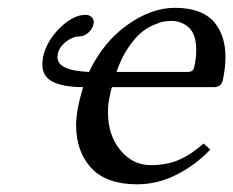

<svg xmlns="http://www.w3.org/2000/svg" viewBox="-20 -462 600 494"><path d="M279.8 -276.9H462.9Q478.5 -276.9 480 -291Q484.9 -311 484.9 -333Q484.9 -373.5 466.1 -390.9Q447.3 -408.2 420.9 -408.2Q411.6 -408.2 401.4 -406.5Q391.1 -404.8 373.5 -397Q356 -389.2 340.8 -376Q325.7 -362.8 308.6 -337.2Q291.5 -311.5 279.8 -276.9ZM128.9 -324.2Q128.9 -322.8 128.4 -319.6Q127.9 -316.4 127.9 -314.9Q127.9 -280.3 209 -276.9Q245.1 -353 307.1 -397.5Q369.1 -441.9 430.2 -441.9Q466.3 -441.9 492.4 -431.6Q518.6 -421.4 533 -402.8Q547.4 -384.3 553.7 -362.8Q560.1 -341.3 560.1 -314.9Q560.1 -288.1 553.2 -254.9Q548.8 -237.8 530.8 -237.8H268.1Q264.2 -226.6 263.2 -217.8Q257.8 -196.8 257.8 -172.9Q257.8 -114.3 289.6 -75.7Q321.3 -37.1 368.2 -37.1Q408.2 -37.1 439.5 -50.3Q470.7 -63.5 503.9 -92.8L521 -77.1Q482.4 -36.6 433.6 -12.2Q384.8 12.2 333 12.2Q253.4 12.2 214.6 -30Q175.8 -72.3 175.8 -140.1Q175.8 -178.2 193.8 -237.8Q144 -237.8 116.5 -251.2Q88.9 -264.6 88.9 -296.9Q88.9 -302.2 90.8 -315.9Q100.6 -357.9 134.8 -390.9Q168.9 -423.8 200.2 -423.8Q209 -423.8 215.1 -418.7Q221.2 -413.6 221.2 -404.8Q221.2 -400.9 220.2 -398.9Q217.8 -387.2 207 -377.7Q196.3 -368.2 183.1 -368.2Q167.5 -368.2 150.4 -355.2Q133.3 -342.3 128.9 -324.2Z"/></svg>

Font: Common Serif SemiBold
Style: Italic
Weight: 600
Italic angle: -12°
Designer: Philipp H. Poll, Khaled Hosny
Foundry: Stefan Peev, Context Ltd.
Version: Version 1.026